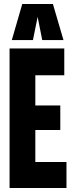

<svg xmlns="http://www.w3.org/2000/svg" viewBox="-20 -943 365 963"><path d="M28 0V-700H302.4V-565.6H157.2V-414H282.4V-291H157.2V-130.6H313.4V0ZM39.2 -742 91.6 -922.8H245.4L298.4 -742H191.8L168.8 -858.4L145.2 -742Z"/></svg>

Font: Georama ExtraCondensed Thin
Style: Regular
Weight: 100
Width: 2
Designer: Jean-Baptiste Levee
Foundry: Production Type
Version: Version 1.001